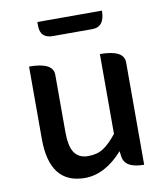

<svg xmlns="http://www.w3.org/2000/svg" viewBox="-85 -821 789 905"><g transform="rotate(-10 310.0 -368.5)"><path d="M249 13Q80 13 80 -204V-550Q195 -550 195 -490V-218Q195 -148 216 -117Q238 -86 281 -86Q325 -86 354 -105Q384 -124 419 -168V-550Q534 -550 534 -490V0Q440 0 434 -60L431 -83Q345 13 249 13ZM215 -672Q155 -672 155 -732V-750H464Q464 -672 404 -672Z"/></g></svg>

Font: Swei Half Moon CJK TC
Style: Medium
Weight: 500
Version: Version 2.125